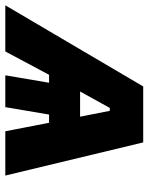

<svg xmlns="http://www.w3.org/2000/svg" viewBox="12 -622 560 724"><g transform="rotate(90 292.0 -260.0)"><path d="M467 -520H256L-50 0H124L212 -165H242L214 0H334L362 -165H393L425 0H592ZM275 -282 337 -394H348L370 -282Z"/></g></svg>

Font: Fixel Display 20240404 ExBold
Style: Italic
Weight: 800
Italic angle: -10°
Designer: AlfaBravo + MacPaw
Foundry: Kyrylo Tkachov, Marchela Mozhyna, Serhii Makarenko, Maria Weinstein, Zakhar Kryvoshyya
Version: Version 1.211;Glyphs 3.2 (3225)